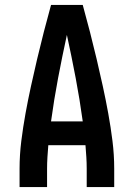

<svg xmlns="http://www.w3.org/2000/svg" viewBox="-20 -755 540 775"><path d="M59 0V-74Q59 -130 66 -186Q73 -242 83 -297Q93 -352 105 -407Q117 -462 130 -517Q143 -572 157 -626.5Q171 -681 186 -735H314Q329 -681 343 -626.5Q357 -572 370 -517Q383 -462 395 -407Q407 -352 417 -297Q427 -242 434 -186Q441 -130 441 -74V0H330V-74Q330 -97 328.5 -121Q327 -145 325 -169H175Q173 -145 171.5 -121Q170 -97 170 -74V0ZM314 -265Q302 -353 285.5 -440Q269 -527 250 -614Q231 -527 214.5 -440Q198 -353 186 -265Z"/></svg>

Font: iosevka_custom_sans_ss08
Style: Bold
Weight: 700
Designer: Belleve Invis
Foundry: Belleve Invis
Version: Version 10.3.0; ttfautohint (v1.8.3)